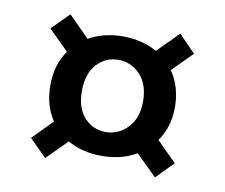

<svg xmlns="http://www.w3.org/2000/svg" viewBox="-56 -659 660 563"><g transform="rotate(10 274.0 -378.0)"><path d="M429 -274 488 -215 438 -164 376 -225Q332 -199 272 -199Q215 -199 171 -224L111 -164L60 -215L118 -274Q89 -317 89 -377Q89 -439 120 -482L60 -541L111 -592L173 -530Q218 -555 274 -555Q331 -555 376 -530L438 -592L488 -541L429 -482Q460 -437 460 -377Q460 -317 429 -274ZM365 -377Q365 -428 338 -456.5Q311 -485 273 -485Q235 -485 209 -456.5Q183 -428 183 -377Q183 -326 208.5 -298Q234 -270 272 -270Q310 -270 337.5 -298.5Q365 -327 365 -377Z"/></g></svg>

Font: Poppins Medium A&M
Style: Regular
Weight: 500
Designer: Ninad Kale (Devanagari), Jonny Pinhorn (Latin)
Foundry: Indian Type Foundry
Version: 4.004